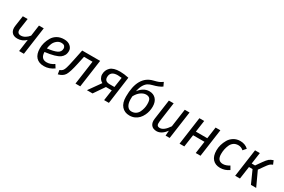

<svg xmlns="http://www.w3.org/2000/svg" viewBox="109 -1951 4673 3164"><g transform="rotate(30 2445.5 -369.0)"><path d="M193.8 -162.1Q118.7 -162.1 84.7 -207.5Q50.8 -252.9 62 -328.1L90.8 -526.9H182.1L153.8 -333Q138.7 -233.9 220.2 -233.9Q261.2 -233.9 301 -258.1Q340.8 -282.2 369.1 -318.8L397.9 -526.9H488.8L415 0H324.2L356 -230Q286.1 -162.1 193.8 -162.1Z M939.9 -401.9Q939.9 -425.8 922.9 -445.8Q905.8 -465.8 860.8 -465.8Q815.9 -465.8 778.3 -434.8Q740.7 -403.8 723.1 -361.6Q705.6 -319.3 698.7 -266.1Q822.8 -280.3 881.3 -309.1Q939.9 -337.9 939.9 -401.9ZM969.7 -273.4Q896.5 -220.2 693.8 -195.8Q696.8 -64.9 808.1 -64.9Q879.9 -64.9 948.7 -113.8L987.8 -51.8Q898.9 12.2 800.8 12.2Q702.6 12.2 650.1 -44.4Q597.7 -101.1 597.7 -210.7Q597.7 -320.3 658.2 -423.8Q688.5 -475.6 743.2 -507.3Q797.9 -539.1 873.5 -539.1Q949.2 -539.1 992.7 -500Q1036.1 -460.9 1036.1 -411.4Q1036.1 -361.8 1017.6 -328.4Q999 -294.9 969.7 -273.4Z M1487.8 0H1397L1460 -452.1H1297.9L1266.6 -306.2Q1228.5 -127 1192.4 -67.4Q1156.2 -7.8 1067.9 14.2L1055.7 -61Q1091.8 -74.2 1109.4 -95.2Q1127 -116.2 1140.1 -160.6Q1153.8 -205.1 1176.8 -315.9L1220.7 -526.9H1562Z M1933.6 -467.8Q1794.4 -467.8 1794.4 -353Q1794.4 -272 1891.6 -272H1980.5L2008.8 -461.9Q1962.4 -467.8 1933.6 -467.8ZM1936.5 -539.1Q2012.7 -539.1 2103.5 -519L2032.7 0H1941.9L1970.7 -202.1H1859.9L1721.7 0H1614.7L1776.9 -228Q1739.7 -248 1720.2 -281.2Q1700.7 -314.5 1700.7 -352.1Q1700.7 -431.6 1755.4 -485.4Q1810.1 -539.1 1936.5 -539.1Z M2311.5 -232.9Q2312 -151.9 2342.3 -106.9Q2372.6 -62 2422.4 -62Q2472.2 -62 2505.4 -85Q2539.6 -107.9 2557.6 -146Q2591.8 -217.8 2592.3 -293.9Q2593.3 -370.1 2569.8 -397.9Q2546.4 -425.8 2498 -425.8Q2449.7 -425.8 2398.4 -389.6Q2347.7 -353 2313.5 -286.1Q2311.5 -265.1 2311.5 -232.9ZM2516.6 -500Q2595.7 -500 2642.6 -448.7Q2689.5 -397.5 2689.5 -306.6Q2689.5 -215.8 2652.3 -138.7Q2607.9 -45.9 2527.8 -8.8Q2481.9 12.2 2426.8 12.2Q2335 12.2 2279.8 -49.8Q2224.6 -111.8 2224.6 -231Q2224.6 -622.1 2483.4 -685.1Q2545.4 -700.2 2574.7 -711.9Q2604 -723.6 2643.6 -752L2676.8 -681.2Q2615.7 -639.2 2512.7 -613.8Q2462.9 -601.6 2429.2 -581.1Q2395.5 -560.5 2366.7 -513.2Q2337.9 -465.3 2322.8 -388.2Q2357.9 -437.5 2408.7 -468.8Q2459.5 -500 2516.6 -500Z M2964.4 -60.1Q3041.5 -60.1 3124 -184.1L3172.4 -526.9H3263.2L3189 0H3111.3L3118.2 -97.2Q3038.1 11.7 2944.3 12.2Q2874.5 12.2 2840.3 -31.5Q2806.2 -75.2 2817.4 -151.9L2870.1 -526.9H2960.9L2909.2 -155.8Q2902.3 -102.5 2915.3 -81.3Q2928.2 -60.1 2964.4 -60.1Z M3717.8 -231.9H3501L3467.8 0H3377L3450.7 -526.9H3542L3510.7 -306.2H3728L3758.8 -526.9H3849.6L3775.9 0H3685.1Z M4225.6 -539.1Q4317.4 -539.1 4378.9 -481L4329.6 -423.8Q4284.7 -462.9 4232.2 -462.9Q4179.7 -462.9 4144.3 -437.5Q4108.9 -412.1 4090.3 -370.1Q4054.7 -289.6 4054.7 -195.8Q4054.7 -65.9 4161.6 -65.9Q4217.8 -65.9 4283.7 -106.9L4320.8 -43Q4243.7 12.2 4152.6 12.2Q4061.5 12.2 4010 -44.4Q3958.5 -101.1 3958.5 -209.5Q3958.5 -317.4 4019 -421.9Q4049.3 -473.6 4103 -506.3Q4156.7 -539.1 4225.6 -539.1Z M4856.4 -539.1 4885.3 -470.2Q4849.1 -456.1 4829.3 -436.5Q4809.6 -417 4772.5 -363.8L4708.5 -273.9L4835.4 0H4735.4L4628.4 -238.8H4560.5L4526.4 0H4435.5L4509.3 -526.9H4600.6L4570.3 -311H4634.3L4710.4 -418.9Q4751.5 -477.1 4779.5 -500.5Q4807.6 -523.9 4856.4 -539.1Z"/></g></svg>

Font: FiraSans-Italic
Style: Italic
Weight: 400
Italic angle: -8°
Designer: Carrois Corporate & Edenspiekermann AG
Foundry: Carrois Corporate GbR & Edenspiekermann AG
Version: Version 3.106;PS 003.106;hotconv 1.0.70;makeotf.lib2.5.58329